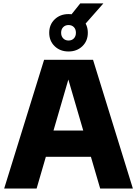

<svg xmlns="http://www.w3.org/2000/svg" viewBox="-20 -1084 788 1104"><path d="M4 0 233.5 -740H515L744 0H556L364 -657.5H382L190.5 0ZM180.5 -182.5 221 -333.5H526.5L566.5 -182.5ZM374 -788Q326 -788 294.5 -818.2Q263 -848.5 263 -895.5Q263 -942.5 294.5 -972.8Q326 -1003 374 -1003Q422 -1003 453.5 -972.8Q485 -942.5 485 -895.5Q485 -848.5 453.5 -818.2Q422 -788 374 -788ZM374 -851Q393 -851 404.8 -863.2Q416.5 -875.5 416.5 -895.5Q416.5 -916 404.8 -928Q393 -940 374 -940Q355.5 -940 343.5 -928Q331.5 -916 331.5 -895.5Q331.5 -875.5 343.5 -863.2Q355.5 -851 374 -851ZM453 -926.5 372 -977.5 441.5 -1064.5H574.5Z"/></svg>

Font: Encode Sans SC ExtraBold
Style: Regular
Weight: 800
Version: Version 3.002